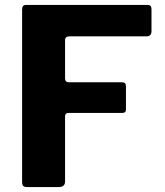

<svg xmlns="http://www.w3.org/2000/svg" viewBox="-20 -762 671 782"><path d="M70 -723Q70 -742 86 -742H582Q597 -742 597 -725V-635Q597 -614 577 -614H264Q245 -614 245 -598V-443Q245 -427 260 -427H477Q493 -427 493 -411V-316Q493 -302 478 -302H259Q245 -302 245 -289V-23Q245 0 219 0H92Q79 0 74.5 -5Q70 -10 70 -21V-723Z"/></svg>

Font: Libre Franklin Thin
Style: Bold
Weight: 700
Version: Version 3.000